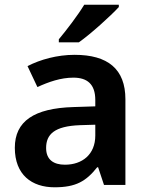

<svg xmlns="http://www.w3.org/2000/svg" viewBox="-20 -786 630 816"><path d="M485 -756V-766H338C311 -721 261 -656 230 -619V-606H315C365 -641 451 -719 485 -756ZM297 -553C223 -553 151 -533 97 -505L139 -416C187 -438 238 -456 292 -456C350 -456 385 -429 385 -361V-334L292 -331C125 -326 43 -271 43 -158C43 -43 115 10 212 10C303 10 346 -16 393 -75H397L422 0H513V-364C513 -493 438 -553 297 -553ZM320 -254 385 -256V-210C385 -129 329 -86 256 -86C208 -86 176 -107 176 -157C176 -215 211 -250 320 -254Z"/></svg>

Font: Noto Sans Thaana SemiBold
Style: Regular
Weight: 600
Designer: David Williams
Foundry: Google Inc.
Version: Version 3.001